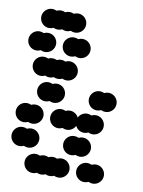

<svg xmlns="http://www.w3.org/2000/svg" viewBox="-79 -736 590 791"><g transform="rotate(10 216.0 -340.0)"><path d="M288 -40C288 -18 306 0 328 0C334.5 0 340.6 -1.6 346 -4.3C351.4 -1.6 357.5 0 364 0C386 0 404 -18 404 -40C404 -62 386 -80 364 -80C357.5 -80 351.4 -78.4 346 -75.7C340.6 -78.4 334.5 -80 328 -80C306 -80 288 -62 288 -40ZM72 -40C72 -18 90 0 112 0C118.5 0 124.6 -1.6 130 -4.3C135.4 -1.6 141.5 0 148 0C154.5 0 160.6 -1.6 166 -4.3C171.4 -1.6 177.5 0 184 0C190.5 0 196.6 -1.6 202 -4.3C207.4 -1.6 213.5 0 220 0C242 0 260 -18 260 -40C260 -62 242 -80 220 -80C213.5 -80 207.4 -78.4 202 -75.7C196.6 -78.4 190.5 -80 184 -80C177.5 -80 171.4 -78.4 166 -75.7C160.6 -78.4 154.5 -80 148 -80C141.5 -80 135.4 -78.4 130 -75.7C124.6 -78.4 118.5 -80 112 -80C90 -80 72 -62 72 -40ZM216 -140C216 -118 234 -100 256 -100C262.5 -100 268.6 -101.6 274 -104.3C279.4 -101.6 285.5 -100 292 -100C314 -100 332 -118 332 -140C332 -162 314 -180 292 -180C285.5 -180 279.4 -178.4 274 -175.7C268.6 -178.4 262.5 -180 256 -180C234 -180 216 -162 216 -140ZM0 -140C0 -118 18 -100 40 -100C46.5 -100 52.6 -101.6 58 -104.3C63.4 -101.6 69.5 -100 76 -100C98 -100 116 -118 116 -140C116 -162 98 -180 76 -180C69.5 -180 63.4 -178.4 58 -175.7C52.6 -178.4 46.5 -180 40 -180C18 -180 0 -162 0 -140ZM144 -240C144 -218 162 -200 184 -200C190.5 -200 196.6 -201.6 202 -204.3C207.4 -201.6 213.5 -200 220 -200C235.8 -200 249.5 -209.3 256 -222.6C262.5 -209.3 276.2 -200 292 -200C298.5 -200 304.6 -201.6 310 -204.3C315.4 -201.6 321.5 -200 328 -200C350 -200 368 -218 368 -240C368 -262 350 -280 328 -280C321.5 -280 315.4 -278.4 310 -275.7C304.6 -278.4 298.5 -280 292 -280C276.2 -280 262.5 -270.7 256 -257.4C249.5 -270.7 235.8 -280 220 -280C213.5 -280 207.4 -278.4 202 -275.7C196.6 -278.4 190.5 -280 184 -280C162 -280 144 -262 144 -240ZM0 -240C0 -218 18 -200 40 -200C46.5 -200 52.6 -201.6 58 -204.3C63.4 -201.6 69.5 -200 76 -200C98 -200 116 -218 116 -240C116 -262 98 -280 76 -280C69.5 -280 63.4 -278.4 58 -275.7C52.6 -278.4 46.5 -280 40 -280C18 -280 0 -262 0 -240ZM288 -340C288 -318 306 -300 328 -300C334.5 -300 340.6 -301.6 346 -304.3C351.4 -301.6 357.5 -300 364 -300C386 -300 404 -318 404 -340C404 -362 386 -380 364 -380C357.5 -380 351.4 -378.4 346 -375.7C340.6 -378.4 334.5 -380 328 -380C306 -380 288 -362 288 -340ZM72 -340C72 -318 90 -300 112 -300C118.5 -300 124.6 -301.6 130 -304.3C135.4 -301.6 141.5 -300 148 -300C170 -300 188 -318 188 -340C188 -362 170 -380 148 -380C141.5 -380 135.4 -378.4 130 -375.7C124.6 -378.4 118.5 -380 112 -380C90 -380 72 -362 72 -340ZM36 -440C36 -418 54 -400 76 -400C82.5 -400 88.6 -401.6 94 -404.3C99.4 -401.6 105.5 -400 112 -400C118.5 -400 124.6 -401.6 130 -404.3C135.4 -401.6 141.5 -400 148 -400C154.5 -400 160.6 -401.6 166 -404.3C171.4 -401.6 177.5 -400 184 -400C206 -400 224 -418 224 -440C224 -462 206 -480 184 -480C177.5 -480 171.4 -478.4 166 -475.7C160.6 -478.4 154.5 -480 148 -480C141.5 -480 135.4 -478.4 130 -475.7C124.6 -478.4 118.5 -480 112 -480C105.5 -480 99.4 -478.4 94 -475.7C88.6 -478.4 82.5 -480 76 -480C54 -480 36 -462 36 -440ZM144 -540C144 -518 162 -500 184 -500C190.5 -500 196.6 -501.6 202 -504.3C207.4 -501.6 213.5 -500 220 -500C242 -500 260 -518 260 -540C260 -562 242 -580 220 -580C213.5 -580 207.4 -578.4 202 -575.7C196.6 -578.4 190.5 -580 184 -580C162 -580 144 -562 144 -540ZM0 -540C0 -518 18 -500 40 -500C46.5 -500 52.6 -501.6 58 -504.3C63.4 -501.6 69.5 -500 76 -500C98 -500 116 -518 116 -540C116 -562 98 -580 76 -580C69.5 -580 63.4 -578.4 58 -575.7C52.6 -578.4 46.5 -580 40 -580C18 -580 0 -562 0 -540ZM36 -640C36 -618 54 -600 76 -600C82.5 -600 88.6 -601.6 94 -604.3C99.4 -601.6 105.5 -600 112 -600C118.5 -600 124.6 -601.6 130 -604.3C135.4 -601.6 141.5 -600 148 -600C154.5 -600 160.6 -601.6 166 -604.3C171.4 -601.6 177.5 -600 184 -600C206 -600 224 -618 224 -640C224 -662 206 -680 184 -680C177.5 -680 171.4 -678.4 166 -675.7C160.6 -678.4 154.5 -680 148 -680C141.5 -680 135.4 -678.4 130 -675.7C124.6 -678.4 118.5 -680 112 -680C105.5 -680 99.4 -678.4 94 -675.7C88.6 -678.4 82.5 -680 76 -680C54 -680 36 -662 36 -640Z"/></g></svg>

Font: Dotrice Condensed
Style: Bold
Weight: 700
Width: 2
Monospace: yes
Designer: Paul Flo Williams
Foundry: His Deeds Are Dust
Version: Version 1.001